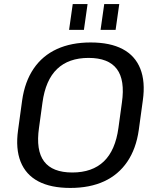

<svg xmlns="http://www.w3.org/2000/svg" viewBox="-20 -917 770 945"><path d="M326 8Q230 8 168.5 -24.5Q107 -57 81.5 -121Q56 -185 69 -277L89 -423Q102 -515 145.5 -579Q189 -643 260 -675.5Q331 -708 426 -708Q522 -708 583.5 -675.5Q645 -643 670.5 -579Q696 -515 683 -423L663 -277Q650 -185 606.5 -121Q563 -57 492.5 -24.5Q422 8 326 8ZM336 -68Q434 -68 491 -122.5Q548 -177 563 -288L580 -412Q596 -523 555 -577.5Q514 -632 416 -632Q318 -632 261 -577.5Q204 -523 189 -412L172 -288Q156 -177 197 -122.5Q238 -68 336 -68ZM411 -897 393 -770H320L338 -897ZM567 -897 549 -770H475L493 -897Z"/></svg>

Font: Pathway Extreme 28pt Medium
Style: Italic
Weight: 500
Italic angle: -8°
Designer: Eduardo Rodriguez Tunni
Foundry: Eduardo Rodriguez Tunni
Version: Version 1.001;gftools[0.9.26]